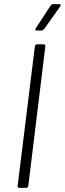

<svg xmlns="http://www.w3.org/2000/svg" viewBox="-20 -916 316 936"><path d="M66 -10 150 -690Q150 -694 153 -697Q156 -700 161 -700H193Q197 -700 199.5 -697Q202 -694 201 -690L118 -10Q116 0 107 0H75Q70 0 67.5 -3Q65 -6 66 -10ZM155 -779 227 -889Q232 -896 240 -896H268Q274 -896 275.5 -892.5Q277 -889 273 -884L195 -774Q188 -767 182 -767H160Q154 -767 152.5 -770.5Q151 -774 155 -779Z"/></svg>

Font: Barlow Light
Style: Italic
Weight: 300
Italic angle: -7°
Designer: Jeremy Tribby
Foundry: Tribby Type
Version: Version 1.408